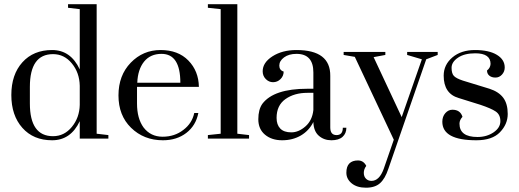

<svg xmlns="http://www.w3.org/2000/svg" viewBox="-20 -652 2440 903"><path d="M355.1 0V-82.1Q312.8 7.7 225 7.7Q137.2 7.7 85.3 -50.6Q33.3 -109 33.3 -205.1Q33.3 -301.3 85.3 -359Q137.2 -416.7 225 -416.7Q312.8 -416.7 355.1 -325.6V-609L300 -615.4V-632.1H434.6V-23.1L489.7 -16.7V0ZM120.5 -243.6V-165.4Q120.5 -11.5 229.5 -11.5Q282.1 -11.5 317.9 -55.1Q353.8 -98.7 355.1 -159V-248.7Q353.8 -310.3 317.9 -353.8Q282.1 -397.4 229.5 -397.4Q120.5 -397.4 120.5 -243.6Z M842.3 -41Q883.3 -71.8 893.6 -120.5H912.8Q901.3 -61.5 856.4 -26.9Q811.5 7.7 746.2 7.7Q656.4 7.7 596.2 -51.3Q537.2 -109 537.2 -203.2Q537.2 -297.4 594.9 -357.1Q652.6 -416.7 735.3 -416.7Q817.9 -416.7 866 -367.3Q914.1 -317.9 915.4 -243.6H624.4V-165.4Q624.4 -94.9 655.1 -52.6Q688.5 -9 744.9 -9Q801.3 -9 842.3 -41ZM739.7 -398.7Q687.2 -398.7 657.7 -362.2Q628.2 -325.6 625.6 -262.8H828.2Q828.2 -398.7 739.7 -398.7Z M957.7 -615.4V-632.1H1096.2V-23.1L1151.3 -16.7V0H957.7V-16.7L1017.9 -23.1V-609Z M1453.8 -78.2Q1433.3 -37.2 1394.9 -14.7Q1356.4 7.7 1307.1 7.7Q1257.7 7.7 1226.3 -18.6Q1194.9 -44.9 1194.9 -91Q1194.9 -137.2 1214.1 -164.1Q1267.9 -234.6 1425.6 -234.6H1453.8V-311.5Q1453.8 -398.7 1374.4 -398.7Q1338.5 -398.7 1316 -382.1Q1293.6 -365.4 1293.6 -343.6Q1293.6 -321.8 1314.1 -315.4Q1314.1 -294.9 1299.4 -280.1Q1284.6 -265.4 1264.1 -265.4Q1244.9 -265.4 1230.1 -280.1Q1215.4 -294.9 1215.4 -316.7Q1215.4 -357.7 1261.5 -387.2Q1307.7 -416.7 1374.4 -416.7Q1534.6 -416.7 1533.3 -294.9V-52.6Q1533.3 -16.7 1562.8 -16.7Q1592.3 -16.7 1592.3 -51.3H1609Q1609 -24.4 1591 -8.3Q1573.1 7.7 1538.5 7.7Q1503.8 7.7 1479.5 -13.5Q1455.1 -34.6 1453.8 -78.2ZM1453.8 -134.6V-215.4H1425.6Q1364.1 -215.4 1322.4 -185.9Q1280.8 -156.4 1280.8 -97.4Q1280.8 -65.4 1298.1 -47.4Q1315.4 -29.5 1350 -29.5Q1384.6 -29.5 1416.7 -57.7Q1448.7 -85.9 1453.8 -134.6Z M2038.5 -407.7V-393.6L1984.6 -373.1L1806.4 142.3Q1791 188.5 1767.3 209.6Q1743.6 230.8 1701.3 230.8Q1659 230.8 1634 210.3Q1609 189.7 1609 160.3Q1609 130.8 1623.1 116.7Q1637.2 102.6 1663.5 102.6Q1689.7 102.6 1702.6 128.2Q1691 143.6 1691 160.9Q1691 178.2 1701.3 188.5Q1711.5 198.7 1726.9 198.7Q1764.1 198.7 1784.6 142.3L1832.1 5.1L1648.7 -384.6L1596.2 -393.6V-407.7H1792.3V-393.6L1737.2 -383.3L1869.2 -101.3L1964.1 -373.1L1894.9 -393.6V-407.7Z M2141 -70.5Q2141 -7.7 2225.6 -7.7Q2269.2 -7.7 2301.3 -29.5Q2333.3 -51.3 2333.3 -82.1Q2333.3 -112.8 2311.5 -127.6Q2289.7 -142.3 2239.7 -159L2137.2 -191Q2066.7 -211.5 2066.7 -296.2Q2066.7 -347.4 2107.7 -382.1Q2148.7 -416.7 2214.1 -416.7Q2279.5 -416.7 2316.7 -394.2Q2353.8 -371.8 2353.8 -334.6Q2353.8 -315.4 2341 -301.3Q2328.2 -287.2 2310.3 -287.2Q2292.3 -287.2 2281.4 -296.2Q2270.5 -305.1 2270.5 -320.5Q2285.9 -332.1 2287.2 -351.3Q2287.2 -401.3 2215.4 -401.3Q2164.1 -401.3 2134 -380.8Q2103.8 -360.3 2103.8 -333.3Q2103.8 -306.4 2114.7 -294.9Q2125.6 -283.3 2156.4 -273.1L2282.1 -234.6Q2325.6 -220.5 2346.8 -192.3Q2367.9 -164.1 2367.9 -116Q2367.9 -67.9 2331.4 -30.1Q2294.9 7.7 2220.5 7.7Q2060.3 7.7 2060.3 -79.5Q2060.3 -103.8 2074.4 -119.9Q2088.5 -135.9 2107.7 -135.9Q2144.9 -135.9 2155.1 -102.6Q2141 -87.2 2141 -70.5Z"/></svg>

Font: Suranna
Style: Regular
Weight: 400
Version: Version 1.0.5; ttfautohint (v1.2.42-39fb)